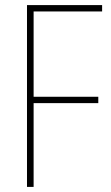

<svg xmlns="http://www.w3.org/2000/svg" viewBox="-20 -827 434 754"><path d="M112 -93H86V-807H381V-782H112V-447H366V-422H112Z"/></svg>

Font: Noto Sans Telugu UI Condensed Thin
Style: Regular
Weight: 100
Width: 3
Designer: Jelle Bosma - Monotype Design Team
Foundry: Monotype Imaging Inc.
Version: Version 2.005; ttfautohint (v1.8.4.7-5d5b)